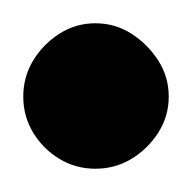

<svg xmlns="http://www.w3.org/2000/svg" viewBox="-32 -223 165 165"><path d="M-12 -140Q-12 -123 -3.5 -109Q5 -95 19 -86.5Q33 -78 50 -78Q67 -78 81 -86.5Q95 -95 104 -109Q113 -123 113 -140Q113 -157 104 -171Q95 -185 81 -194Q67 -203 50 -203Q33 -203 19 -194Q5 -185 -3.5 -171Q-12 -157 -12 -140Z"/></svg>

Font: Linefont Medium
Style: Regular
Weight: 500
Monospace: yes
Version: Version 3.002;gftools[0.9.33]